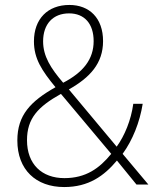

<svg xmlns="http://www.w3.org/2000/svg" viewBox="-20 -745 636 775"><path d="M260 -725C173 -725 117 -669 117 -578C117 -508 149 -460 204 -393C103 -336 50 -280 50 -178C50 -60 125 10 239 10C338 10 400 -35 452 -97L531 0H579L475 -124C515 -179 544 -251 556 -326H518C509 -260 483 -197 451 -153L258 -384C343 -432 396 -489 396 -579C396 -672 341 -725 260 -725ZM259 -691C321 -691 358 -649 358 -579C358 -506 316 -453 235 -411C185 -469 154 -518 154 -578C154 -648 194 -691 259 -691ZM226 -366 429 -124C381 -65 326 -26 240 -26C149 -26 89 -82 89 -179C89 -267 133 -314 226 -366Z"/></svg>

Font: Noto Sans Lao UI SemCond ExtLt
Style: Regular
Weight: 200
Width: 4
Designer: Monotype Design Team
Foundry: Monotype Imaging Inc.
Version: Version 2.000